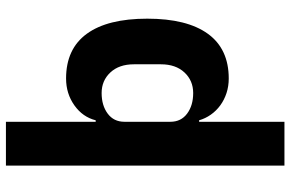

<svg xmlns="http://www.w3.org/2000/svg" viewBox="-186 -594 980 648"><g transform="rotate(-90 304.0 -270.0)"><path d="M69 -740H217V-437H222Q233 -481 272.5 -509Q312 -537 363 -537Q463 -537 514 -467Q565 -397 565 -263Q565 -129 514 -58.5Q463 12 363 12Q337 12 314 4.5Q291 -3 272.5 -16.5Q254 -30 241 -48.5Q228 -67 222 -88H217V200H69ZM314 -108Q356 -108 383.5 -137.5Q411 -167 411 -217V-308Q411 -358 383.5 -387.5Q356 -417 314 -417Q272 -417 244.5 -396.5Q217 -376 217 -340V-185Q217 -149 244.5 -128.5Q272 -108 314 -108Z"/></g></svg>

Font: IBM Plex Sans Arabic
Style: Bold
Weight: 700
Designer: Mike Abbink, Paul van der Laan, Pieter van Rosmalen, Wael Morcos, Khajak Apelian
Foundry: Bold Monday
Version: Version 1.2